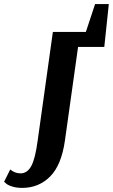

<svg xmlns="http://www.w3.org/2000/svg" viewBox="-104 -656 551 937"><path d="M360 -636H427L405 -427H277L213 29Q196 150 140.5 205.5Q85 261 4 261Q-25 261 -47 253.5Q-69 246 -76 238L-84 231L-54 171Q-32 190 -4 190Q29 190 48.5 154.5Q68 119 80 29L154 -500H315Z"/></svg>

Font: Arsenal
Style: Bold Italic
Weight: 700
Italic angle: -9.10001°
Designer: Andrij Shevchenko
Foundry: Stairsfor
Version: Version 2.001;PS 002.001;hotconv 1.0.88;makeotf.lib2.5.64775